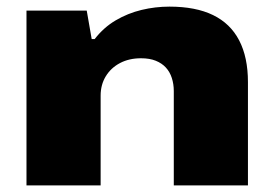

<svg xmlns="http://www.w3.org/2000/svg" viewBox="-20 -560 828 580"><path d="M60 0V-528H242L257 -442H266Q293 -477 329.5 -498.5Q366 -520 407.5 -530Q449 -540 492 -540Q571 -540 623.5 -514.5Q676 -489 702.5 -438Q729 -387 729 -312V0H505V-285Q505 -306 499 -324.5Q493 -343 481 -356Q469 -369 450.5 -376.5Q432 -384 406 -384Q370 -384 342.5 -369.5Q315 -355 299.5 -329.5Q284 -304 284 -271V0Z"/></svg>

Font: Archivo Expanded Black
Style: Regular
Weight: 900
Width: 7
Designer: Hector Gatti
Foundry: Omnibus-Type
Version: Version 2.001